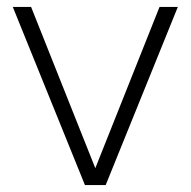

<svg xmlns="http://www.w3.org/2000/svg" viewBox="-20 -536 552 556"><path d="M286 0H226L17 -516H70L256 -49L442 -516H495Z"/></svg>

Font: Creato Display Light
Style: Regular
Weight: 300
Version: Version 1.000